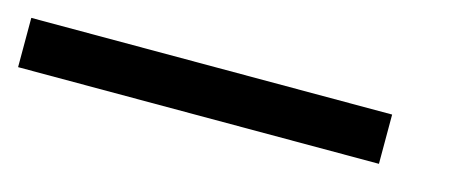

<svg xmlns="http://www.w3.org/2000/svg" viewBox="-99 -29 623 265"><g transform="rotate(15 212.5 104.0)"><path d="M-74.7 139.2V68.8H440.9V139.2Z"/></g></svg>

Font: Tinos
Style: Bold Italic
Weight: 700
Italic angle: -16.333°
Designer: Steve Matteson
Foundry: Monotype Imaging Inc.
Version: Version 1.23